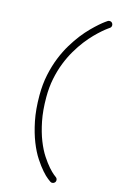

<svg xmlns="http://www.w3.org/2000/svg" viewBox="-134 -829 611 996"><g transform="rotate(15 172.0 -331.0)"><path d="M340.8 -766.6Q343.8 -761.2 343.8 -756.3Q343.8 -752 341.8 -747.6Q339.8 -743.2 335.4 -740.7Q335 -740.2 325 -733.2Q314.9 -726.1 299.1 -712.4Q283.2 -698.7 262.9 -678.2Q242.7 -657.7 221.7 -630.6Q200.7 -603.5 180.7 -569.6Q160.6 -535.6 144.8 -495.4Q128.9 -455.1 119.4 -408.4Q109.9 -361.8 109.9 -308.6Q109.9 -237.3 121.1 -181.2Q132.3 -125 149.4 -81.8Q166.5 -38.6 186.5 -8.3Q206.5 22 223.6 41.3Q240.7 60.5 252.2 69.8Q263.7 79.1 264.2 79.1Q272.5 85 272.5 94.7Q272.5 103 266.8 108.2Q261.2 113.3 253.9 113.3Q248.5 113.3 244.1 110.4Q242.2 109.4 228.8 99.1Q215.3 88.9 196.5 67.6Q177.7 46.4 156 13.4Q134.3 -19.5 116 -65.7Q97.7 -111.8 85.4 -172.1Q73.2 -232.4 73.2 -308.6Q73.2 -368.2 84.2 -419.9Q95.2 -471.7 112.8 -515.1Q130.4 -558.6 151.9 -593.8Q173.3 -628.9 193.8 -655.3Q216.3 -684.1 237.8 -705.6Q259.3 -727.1 276.1 -741.7Q293 -756.3 303.7 -763.9Q314.5 -771.5 315.4 -772Q319.8 -774.9 325.2 -774.9Q335.4 -774.9 340.8 -766.6Z"/></g></svg>

Font: Sacramento
Style: Regular
Weight: 400
Designer: Astigmatic (AOETI)
Foundry: Astigmatic (AOETI)
Version: Version 1.000